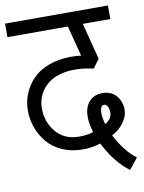

<svg xmlns="http://www.w3.org/2000/svg" viewBox="-104 -669 650 866"><g transform="rotate(-10 220.5 -236.0)"><path d="M-20 -609.9H451.2V-547.9H325.2L368.2 -380.9L338.9 -340.8Q293 -351.1 253.9 -351.1Q217.8 -351.1 187.7 -342.8Q157.7 -334.5 137.5 -320.3Q117.2 -306.2 103.5 -287.1Q89.8 -268.1 83.5 -247.1Q77.1 -226.1 77.1 -203.1Q77.1 -141.6 115.7 -95.7Q154.3 -49.8 221.2 -49.8Q257.8 -49.8 286.1 -59.1Q285.6 -62 282.2 -74.2Q278.8 -86.4 277.8 -92.8Q266.6 -155.3 289.3 -190.2Q312 -225.1 358.9 -225.1Q396.5 -225.1 420.2 -199.2Q443.8 -173.3 443.8 -131.8Q443.8 -106 423.1 -76.4Q402.3 -46.9 368.2 -29.8Q385.7 5.9 410.2 37.1Q434.6 68.4 460.9 87.9L420.9 138.2Q353.5 86.9 309.1 -2.9Q272.9 9.8 227.1 9.8Q175.8 9.8 134.3 -8.5Q92.8 -26.9 66.9 -57.6Q41 -88.4 27.1 -126.2Q13.2 -164.1 13.2 -205.1Q13.2 -244.6 27.6 -280.8Q42 -316.9 69.8 -346.4Q97.7 -376 143.8 -393.6Q189.9 -411.1 248 -411.1Q268.6 -411.1 293 -408.2L256.8 -547.9H-20ZM339.8 -111.8Q340.8 -107.4 343 -98.4Q345.2 -89.4 346.2 -85Q377.9 -103.5 377.9 -131.8Q377.9 -149.4 371.8 -160.6Q365.7 -171.9 356 -171.9Q344.2 -171.9 339.8 -156.2Q335.4 -140.6 339.8 -111.8Z"/></g></svg>

Font: LT Superior
Style: Regular
Weight: 400
Designer: Daniel Lyons
Foundry: LyonsType
Version: Version 1.000